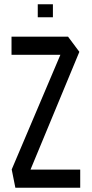

<svg xmlns="http://www.w3.org/2000/svg" viewBox="-20 -880 430 900"><path d="M34 -623V-708H299L352 -637L123 -85H356V0H52L35 -85V-86L263 -623ZM157 -799V-860H228V-799Z"/></svg>

Font: Foldit Thin
Style: Regular
Weight: 400
Version: Version 1.003